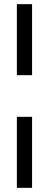

<svg xmlns="http://www.w3.org/2000/svg" viewBox="-20 -702 236 922"><path d="M61 -341V-682H134V-341ZM61 200V-141H134V200Z"/></svg>

Font: Montagu Slab Medium
Style: Regular
Weight: 500
Version: Version 1.000